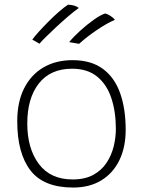

<svg xmlns="http://www.w3.org/2000/svg" viewBox="-20 -802 626 841"><path d="M300.5 19.5Q171 19.5 113.2 -55.8Q55.5 -131 55.5 -271Q55.5 -355 85.5 -414.8Q115.5 -474.5 170 -506.5Q224.5 -538.5 297.5 -538.5Q379 -538.5 430.5 -500.5Q482 -462.5 506.2 -394Q530.5 -325.5 530.5 -234Q530.5 -157 502.8 -100Q475 -43 423.5 -11.8Q372 19.5 300.5 19.5ZM298 -16Q352 -16 388.5 -36Q425 -56 446.8 -89Q468.5 -122 478 -160.8Q487.5 -199.5 487.5 -237Q487.5 -313 467.5 -372.8Q447.5 -432.5 405.2 -466.8Q363 -501 295.5 -501Q201 -501 150.2 -436.5Q99.5 -372 99.5 -261Q99.5 -151.5 150.2 -83.8Q201 -16 298 -16ZM278 -781.5Q310.5 -780 325 -767Q304.5 -752.5 278.2 -730Q252 -707.5 226.2 -683.5Q200.5 -659.5 180.5 -639.8Q160.5 -620 153 -610.5L121.5 -628.5Q130.5 -641.5 149.5 -662.5Q168.5 -683.5 191.8 -707Q215 -730.5 238 -750.5Q261 -770.5 278 -781.5ZM441 -743Q452 -740 464.2 -732.2Q476.5 -724.5 483 -715Q449.5 -701 405 -671Q360.5 -641 326.5 -610L283 -617.5Q301 -640 330.8 -667Q360.5 -694 390.8 -715.5Q421 -737 441 -743Z"/></svg>

Font: Grandstander Thin
Style: Regular
Weight: 100
Designer: Tyler Finck
Foundry: Etcetera Type Co
Version: Version 1.200; ttfautohint (v1.8.3)